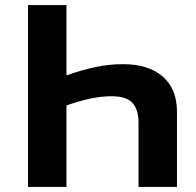

<svg xmlns="http://www.w3.org/2000/svg" viewBox="-20 -734 768 754"><path d="M90 -714H241V-438Q304 -460 356.5 -471Q409 -482 462 -482Q563 -482 619 -433.5Q675 -385 675 -295V0H524V-252Q524 -304 500 -330Q476 -356 419 -356Q377 -356 335 -347Q293 -338 241 -320V0H90Z"/></svg>

Font: Noto IKEA Latin
Style: Bold
Weight: 700
Designer: Monotype Design Team
Foundry: Monotype Imaging Inc.
Version: Version 1.0